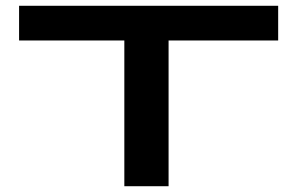

<svg xmlns="http://www.w3.org/2000/svg" viewBox="-20 -644 1040 664"><path d="M410 0V-504H46V-624H942V-504H563V0Z"/></svg>

Font: Inconsolata UltraExpanded Black
Style: Regular
Weight: 900
Width: 9
Monospace: yes
Designer: Raph Levien, Cyreal, Brenton Simpson
Foundry: Raph Levien, Cyreal, Google
Version: Version 3.001; ttfautohint (v1.8.2.53-6de2)